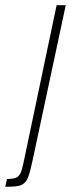

<svg xmlns="http://www.w3.org/2000/svg" viewBox="-110 -530 272 736"><path d="M-90 186 -83 156Q-61 156 -49.5 151.5Q-38 147 -32 135Q-26 123 -21 99L107 -510H142L14 89Q8 116 3 134Q-2 152 -9 162.5Q-16 173 -26 178Q-36 183 -51.5 184.5Q-67 186 -90 186Z"/></svg>

Font: Saira UltraCondensed Thin
Style: Italic
Weight: 250
Width: 1
Italic angle: -12°
Designer: Hector Gatti with collaboration of the Omnibus-Type team
Foundry: Omnibus-Type
Version: Version 1.101